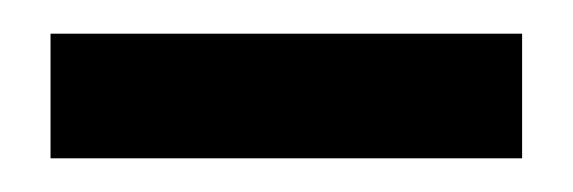

<svg xmlns="http://www.w3.org/2000/svg" viewBox="-20 -692 340 114"><path d="M10 -672H290V-598H10Z"/></svg>

Font: PT Root UI Medium
Style: Regular
Weight: 500
Designer: Vitaly Kuzmin
Foundry: ParaType Ltd.
Version: Version 2.001G